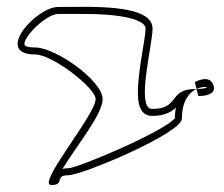

<svg xmlns="http://www.w3.org/2000/svg" viewBox="-20 -682 641 550"><path d="M50 -556C50 -581 115 -642 146 -642H215C317 -643 397 -628 397 -600C397 -573 375 -479 375 -418C375 -394 377 -350 416 -350C449 -350 470 -360 484 -374C482 -365 481 -353 481 -344C456 -308 203 -200 175 -200C169 -200 161 -199 159 -198C196 -260 274 -354 274 -398C274 -451 139 -546 81 -546C48 -546 50 -555 50 -556ZM81 -526C130 -526 254 -430 254 -398C254 -354 83 -152 127 -152C167 -152 135 -180 175 -180C216 -180 501 -301 501 -342C501 -394 523 -417 542 -427H540C461 -427 496 -370 416 -370C368 -370 417 -552 417 -600C417 -672 238 -662 146 -662C84 -662 -39 -526 81 -526ZM538 -447 543 -427C570 -440 592 -428 543 -427L548 -407C561 -407 569 -408 576 -411C576 -411 600 -416 591 -439C580 -469 543 -449 538 -447ZM542 -427H543Z"/></svg>

Font: CiSf CamouflageKit II
Style: Outline
Weight: 400
Version: Version 1